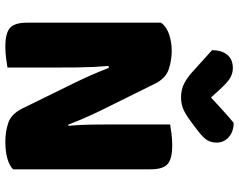

<svg xmlns="http://www.w3.org/2000/svg" viewBox="-108 -779 895 719"><g transform="rotate(90 339.5 -419.5)"><path d="M614 -21Q600 -7 573.5 0.5Q547 8 510 8Q473 8 440 -3Q407 -14 386 -56L287 -258Q272 -289 260 -316.5Q248 -344 234 -380L227 -378Q232 -315 232.5 -261.5Q233 -208 233 -159V0Q222 2 200 5Q178 8 155 8Q104 8 84.5 -9.5Q65 -27 65 -72V-575Q79 -595 108 -605Q137 -615 170 -615Q207 -615 240.5 -603.5Q274 -592 294 -551L394 -349Q409 -318 421 -290.5Q433 -263 447 -227L451 -228Q447 -276 446.5 -318.5Q446 -361 446 -400V-609Q457 -611 479 -614Q501 -617 524 -617Q575 -617 594.5 -599.5Q614 -582 614 -537ZM345 -762Q370 -785 394 -807Q418 -829 440 -847Q472 -847 493 -829Q514 -811 514 -783Q514 -762 504 -746.5Q494 -731 466 -710L438 -689Q409 -667 389 -658.5Q369 -650 345 -650Q315 -650 293 -661.5Q271 -673 251 -691L168 -766Q168 -803 185.5 -823.5Q203 -844 235 -844Q255 -844 272.5 -833.5Q290 -823 318 -792Z"/></g></svg>

Font: Baloo 2 Latin ExtraBold
Style: Regular
Weight: 400
Designer: Sarang Kulkarni and Ek Type
Foundry: Ek Type
Version: Version 1.001